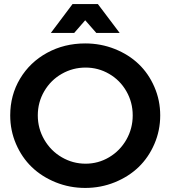

<svg xmlns="http://www.w3.org/2000/svg" viewBox="-20 -925 849 955"><path d="M403.8 -824.2 349.1 -761.2H232.9L340.8 -904.8H466.8L575.2 -761.2H459ZM403.8 -709Q481.4 -709 550.8 -681.4Q620.1 -653.8 669.7 -606.4Q719.2 -559.1 748 -492.4Q776.9 -425.8 776.9 -351.1Q776.9 -275.9 748 -209Q719.2 -142.1 669.7 -94.2Q620.1 -46.4 550.8 -18.3Q481.4 9.8 403.8 9.8Q326.2 9.8 256.8 -18.3Q187.5 -46.4 137.9 -94.2Q88.4 -142.1 59.6 -209Q30.8 -275.9 30.8 -351.1Q30.8 -451.7 79.8 -533.7Q128.9 -615.7 214.4 -662.4Q299.8 -709 403.8 -709ZM405.8 -110.8Q468.8 -110.8 522.7 -142.8Q576.7 -174.8 608.4 -230.2Q640.1 -285.6 640.1 -351.1Q640.1 -416.5 608.4 -471.4Q576.7 -526.4 522.7 -557.6Q468.8 -588.9 405.8 -588.9Q341.8 -588.9 287.1 -557.6Q232.4 -526.4 200.2 -471.4Q168 -416.5 168 -351.1Q168 -285.6 200.4 -230Q232.9 -174.3 287.6 -142.6Q342.3 -110.8 405.8 -110.8Z"/></svg>

Font: Montserrat-Arabic Medium
Style: Regular
Weight: 500
Designer: Mohamed Gaber
Foundry: Kief Type Foundry
Version: Version 5.008;PS 005.008;hotconv 1.0.88;makeotf.lib2.5.64775